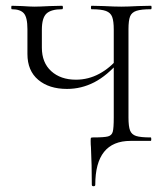

<svg xmlns="http://www.w3.org/2000/svg" viewBox="-20 -488 575 665"><path d="M295 22Q294 13 294 0Q294 -9 295 -10.5Q296 -12 303 -12Q341 -12 354 -15.5Q367 -19 370.5 -31.5Q374 -44 374 -81V-385Q374 -415 368.5 -429.5Q363 -444 347 -450Q331 -456 297 -456Q295 -456 295 -462Q295 -468 297 -468L339 -467Q377 -465 400 -465Q421 -465 459 -467L503 -468Q505 -468 505 -462Q505 -456 503 -456Q469 -456 452.5 -450.5Q436 -445 430.5 -431Q425 -417 425 -387V-81Q425 -50 430.5 -36Q436 -22 451.5 -17Q467 -12 502 -12Q504 -12 504 -6Q504 0 502 0H432Q310 0 310 152Q310 157 304 157Q298 157 298 152Q298 82 295 22ZM75 -301V-387Q75 -428 62.5 -442Q50 -456 21 -456Q19 -456 19 -462Q19 -468 21 -468L56 -467Q86 -465 99 -465Q116 -465 154 -467L195 -468Q198 -468 198 -462Q198 -456 195 -456Q157 -456 141 -441Q125 -426 125 -385V-323Q125 -271 157.5 -241.5Q190 -212 243 -212Q286 -212 324 -232.5Q362 -253 391 -289L395 -277Q351 -226 306.5 -203Q262 -180 212 -180Q150 -180 112.5 -211.5Q75 -243 75 -301Z"/></svg>

Font: Cormorant Unicase Light
Style: Regular
Weight: 300
Designer: Christian Thalmann (Catharsis Fonts)
Foundry: Catharsis Fonts
Version: Version 4.000